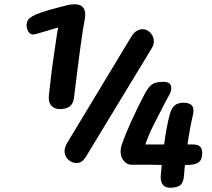

<svg xmlns="http://www.w3.org/2000/svg" viewBox="-20 -865 995 901"><path d="M886 -187Q909 -187 919 -177Q929 -167 929 -147Q929 -116 912.5 -103.5Q896 -91 860 -91H848Q847 -84 846 -73Q845 -62 844 -47Q842 -10 827 3Q812 16 778 16Q734 16 734 -36L739 -91Q717 -92 681.5 -92Q646 -92 596 -92Q577 -92 561.5 -109.5Q546 -127 546 -154Q546 -170 551 -185Q585 -283 661 -428Q677 -457 693.5 -469Q710 -481 747 -481Q784 -481 784 -451Q784 -438 776 -423L758 -390L700 -277Q689 -255 679.5 -232.5Q670 -210 662 -187H750Q762 -275 777 -329Q784 -356 799 -369.5Q814 -383 841 -383Q888 -383 888 -346Q888 -344 887.5 -339.5Q887 -335 886 -329Q878 -294 871.5 -259Q865 -224 860 -187ZM339 -100Q317 -100 300 -116Q283 -132 283 -156Q283 -173 295 -194L595 -691Q617 -728 649 -728Q670 -728 686 -711Q702 -694 702 -671Q702 -655 693 -640L381 -126Q364 -100 339 -100ZM261 -353Q238 -353 223.5 -366.5Q209 -380 209 -404V-414Q214 -457 219 -501.5Q224 -546 231 -593Q238 -640 243 -675.5Q248 -711 253 -736L148 -705Q138 -703 137 -703Q121 -703 113 -717Q105 -731 105 -746V-752Q106 -763 111.5 -771.5Q117 -780 132.5 -789Q148 -798 177.5 -808Q207 -818 258 -831L293 -840Q311 -845 330 -845Q380 -845 380 -796Q380 -794 379.5 -788.5Q379 -783 378 -775Q364 -710 327 -405Q321 -353 261 -353Z"/></svg>

Font: Lebkuchenwelt
Style: Regular
Weight: 400
Designer: Vernon Adams
Foundry: Gereon Berster
Version: Version 1.000;PS 001.001;hotconv 1.0.56 